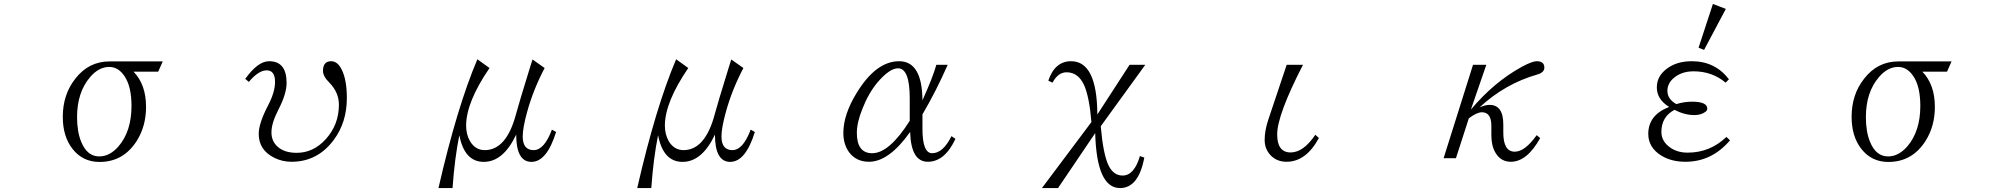

<svg xmlns="http://www.w3.org/2000/svg" viewBox="-20 -850 10040 966"><path d="M775.9 -489.3H651.9Q714.8 -424.8 714.8 -312Q714.8 -215.3 668 -141.1Q600.6 -35.2 481 -35.2Q396 -35.2 344.7 -101.1Q295.9 -163.6 295.9 -262.2Q295.9 -374.5 358.9 -454.1Q426.3 -541 530.8 -541H798.8ZM529.8 -513.2Q477.1 -513.2 433.6 -462.4Q367.7 -385.7 367.7 -260.3Q367.7 -187 388.7 -136.2Q418.5 -63 479.5 -63Q531.7 -63 575.7 -112.8Q641.6 -189.5 641.6 -316.9Q641.6 -413.6 607.4 -465.3Q576.2 -513.2 529.8 -513.2Z M1213.9 -453.1Q1277.3 -542 1334 -542Q1421.9 -542 1421.9 -433.1Q1421.9 -377.9 1380.9 -298.8Q1345.7 -230.5 1345.7 -184.1Q1345.7 -138.7 1377.9 -110.8Q1412.1 -81.1 1472.7 -81.1Q1556.2 -81.1 1618.2 -148.9Q1685.1 -222.2 1685.1 -323.2Q1685.1 -384.3 1638.2 -433.1Q1605 -465.8 1605 -493.2Q1605 -542 1646 -542Q1678.2 -542 1699.2 -500Q1725.1 -448.2 1725.1 -356.9Q1725.1 -234.4 1659.2 -146Q1577.6 -36.1 1446.8 -36.1Q1399.9 -36.1 1359.9 -56.2Q1281.7 -95.2 1281.7 -176.3Q1281.7 -229.5 1328.6 -319.3Q1363.8 -386.2 1363.8 -438Q1363.8 -496.1 1321.8 -496.1Q1280.8 -496.1 1231.9 -438Z M2186 96.2Q2279.3 -311 2381.8 -551.8L2442.9 -507.8Q2325.2 -335.9 2325.2 -217.8Q2325.2 -174.3 2344.2 -140.6Q2371.1 -94.7 2418.9 -94.7Q2528.3 -94.7 2576.2 -275.9Q2590.8 -330.6 2646 -508.8L2659.2 -550.8L2720.2 -507.8Q2662.1 -397 2631.8 -285.6Q2609.9 -206.1 2609.9 -163.6Q2609.9 -94.7 2665 -94.7Q2718.3 -94.7 2756.8 -197.8L2777.8 -186Q2731.4 -35.6 2653.8 -35.6Q2577.1 -35.6 2577.1 -172.9Q2512.2 -35.6 2414.1 -35.6Q2316.4 -35.6 2291 -169.9Q2267.6 -54.7 2256.8 96.2Z M3186 96.2Q3279.3 -311 3381.8 -551.8L3442.9 -507.8Q3325.2 -335.9 3325.2 -217.8Q3325.2 -174.3 3344.2 -140.6Q3371.1 -94.7 3418.9 -94.7Q3528.3 -94.7 3576.2 -275.9Q3590.8 -330.6 3646 -508.8L3659.2 -550.8L3720.2 -507.8Q3662.1 -397 3631.8 -285.6Q3609.9 -206.1 3609.9 -163.6Q3609.9 -94.7 3665 -94.7Q3718.3 -94.7 3756.8 -197.8L3777.8 -186Q3731.4 -35.6 3653.8 -35.6Q3577.1 -35.6 3577.1 -172.9Q3512.2 -35.6 3414.1 -35.6Q3316.4 -35.6 3291 -169.9Q3267.6 -54.7 3256.8 96.2Z M4787.1 -151.4Q4733.4 -36.1 4647.9 -36.1Q4563.5 -36.1 4559.1 -186Q4452.6 -36.1 4352.1 -36.1Q4288.1 -36.1 4252 -84Q4223.1 -124 4223.1 -181.2Q4223.1 -273.4 4290 -382.3Q4387.2 -542 4503.9 -542Q4619.6 -542 4621.1 -345.2Q4673.8 -461.9 4690.9 -523.9H4748Q4691.9 -395.5 4621.1 -274.4V-202.1Q4621.1 -79.1 4669.9 -79.1Q4724.6 -79.1 4767.1 -165ZM4557.1 -242.2V-356Q4557.1 -506.3 4498 -506.3Q4455.6 -506.3 4395 -435.5Q4349.1 -380.4 4318.8 -302.2Q4291 -232.9 4291 -182.1Q4291 -79.1 4368.2 -79.1Q4454.1 -79.1 4557.1 -242.2Z M5222.2 96.2 5471.2 -235.8Q5460.9 -362.3 5434.1 -422.4Q5404.3 -486.3 5346.2 -486.3Q5303.2 -486.3 5275.4 -434.1L5254.4 -444.3Q5287.1 -542 5369.1 -542Q5499.5 -542 5501 -273.9L5663.1 -523.9H5742.2L5518.1 -214.8Q5530.3 -74.7 5557.1 -18.1Q5582.5 33.2 5627.9 33.2Q5686.5 33.2 5715.3 -64.9L5737.3 -57.1Q5708.5 96.2 5615.2 96.2Q5497.6 96.2 5490.2 -180.2L5303.2 96.2Z M6453.6 -523.9H6535.6Q6405.8 -271.5 6405.8 -173.8Q6405.8 -83 6473.6 -83Q6537.6 -83 6597.7 -171.9L6615.7 -155.8Q6551.3 -36.1 6452.6 -36.1Q6404.3 -36.1 6372.6 -68.8Q6342.8 -100.6 6342.8 -146Q6342.8 -191.4 6359.9 -244.1Z M7458 -523.9 7380.4 -298.8Q7497.1 -437.5 7637.2 -514.2Q7689 -542 7711.4 -542Q7750 -542 7750 -509.8Q7750 -485.4 7714.4 -475.1Q7552.2 -428.7 7424.3 -310.1Q7454.1 -322.3 7474.1 -322.3Q7543.5 -322.3 7543.5 -224.1V-183.1Q7543.5 -86.9 7601.1 -86.9Q7652.3 -86.9 7711.4 -169.9L7729 -155.3Q7663.1 -36.1 7581.1 -36.1Q7531.2 -36.1 7504.4 -81.1Q7483.4 -115.7 7483.4 -168.9V-216.3Q7483.4 -285.2 7436 -285.2Q7410.6 -285.2 7370.1 -254.9L7305.2 -54.2H7243.2L7391.1 -523.9Z M8684.1 -144Q8592.3 -36.1 8460 -36.1Q8389.2 -36.1 8338.9 -66.9Q8272.9 -107.4 8272.9 -176.3Q8272.9 -271.5 8377.9 -312Q8315.9 -350.1 8315.9 -410.2Q8315.9 -467.8 8367.2 -504.9Q8416 -542 8492.2 -542Q8608.9 -542 8678.7 -451.2L8662.1 -434.1Q8594.2 -491.2 8501 -491.2Q8435.5 -491.2 8395 -452.1Q8369.1 -426.3 8369.1 -393.1Q8369.1 -351.6 8414.1 -326.2Q8453.1 -338.4 8493.7 -338.4Q8569.8 -338.4 8569.8 -303.2Q8569.8 -294.4 8560.1 -287.1Q8538.1 -271 8504.9 -271Q8455.6 -271 8404.8 -297.4Q8338.9 -262.7 8338.9 -186Q8338.9 -146 8371.1 -117.2Q8410.6 -82 8470.7 -82Q8584 -82 8666 -161.1ZM8598.1 -830.1 8663.1 -805.2 8553.7 -599.1 8525.9 -609.9Z M9775.9 -489.3H9651.9Q9714.8 -424.8 9714.8 -312Q9714.8 -215.3 9668 -141.1Q9600.6 -35.2 9481 -35.2Q9396 -35.2 9344.7 -101.1Q9295.9 -163.6 9295.9 -262.2Q9295.9 -374.5 9358.9 -454.1Q9426.3 -541 9530.8 -541H9798.8ZM9529.8 -513.2Q9477.1 -513.2 9433.6 -462.4Q9367.7 -385.7 9367.7 -260.3Q9367.7 -187 9388.7 -136.2Q9418.5 -63 9479.5 -63Q9531.7 -63 9575.7 -112.8Q9641.6 -189.5 9641.6 -316.9Q9641.6 -413.6 9607.4 -465.3Q9576.2 -513.2 9529.8 -513.2Z"/></svg>

Font: I.Ming
Style: Regular
Weight: 400
Designer: Ichiten Fonts Project
Version: Version 5.10 Mar 24, 2018